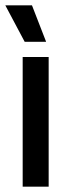

<svg xmlns="http://www.w3.org/2000/svg" viewBox="-22 -704 266 724"><path d="M63.5 0V-489H161.5V0ZM98.5 -684 151.5 -547.5V-546.5H71L-1.5 -683V-684Z"/></svg>

Font: Anek Latin Medium
Style: Regular
Weight: 500
Designer: Yesha Goshar
Foundry: Ek Type
Version: Version 1.003